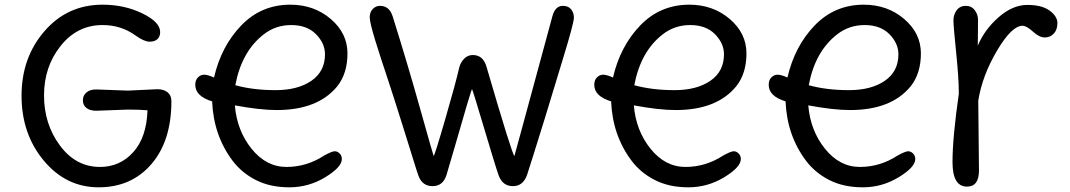

<svg xmlns="http://www.w3.org/2000/svg" viewBox="-20 -785 4569 820"><path d="M526 -398 652 -404Q679 -404 695.5 -391Q712 -378 712 -353Q712 -183 626.5 -84Q541 15 401.5 15Q262 15 167 -99Q72 -213 72 -376Q72 -539 170 -652Q268 -765 418 -765Q511 -765 587.5 -728Q664 -691 664 -648Q664 -629 652.5 -618Q641 -607 618.5 -607Q596 -607 558 -634Q497 -678 418 -678Q310 -678 239 -589Q168 -500 168 -377.5Q168 -255 236 -163.5Q304 -72 407 -72Q492 -72 549 -135Q606 -198 610 -314Q577 -317 526 -317L391 -312Q364 -312 349 -324Q334 -336 334 -356.5Q334 -377 349 -390Q364 -403 391 -403Z M1368 -553Q1368 -600 1329.5 -639Q1291 -678 1224 -678Q1157 -678 1106 -638Q1012 -565 985 -421Q1061 -400 1156.5 -400Q1252 -400 1310 -440Q1368 -480 1368 -553ZM973 -99Q892 -207 886 -352Q814 -374 814 -423Q814 -443 825.5 -454.5Q837 -466 852 -466Q867 -466 894 -454Q925 -588 1010.5 -676.5Q1096 -765 1220 -765Q1321 -765 1392.5 -704Q1464 -643 1464 -557Q1464 -471 1420 -416Q1337 -315 1162 -315Q1090 -315 983 -335Q992 -227 1054.5 -149.5Q1117 -72 1203.5 -72Q1290 -72 1365 -121Q1398 -139 1409.5 -139Q1421 -139 1430.5 -129.5Q1440 -120 1440 -106Q1440 -71 1369 -28Q1298 15 1216 15Q1134 15 1073 -16Q1012 -47 973 -99Z M2231 -38Q2214 10 2170.5 10Q2127 10 2110 -35Q2097 -71 2047.5 -237.5Q1998 -404 1996 -404Q1994 -404 1972.5 -331Q1951 -258 1924 -164Q1897 -70 1887 -38Q1872 10 1827.5 10Q1783 10 1767 -35Q1762 -48 1744 -106.5Q1726 -165 1700.5 -246Q1675 -327 1663 -364.5Q1651 -402 1634 -453.5Q1617 -505 1606 -538.5Q1595 -572 1583 -611Q1559 -689 1559 -711Q1559 -733 1572 -746.5Q1585 -760 1603 -760Q1643 -760 1657 -715Q1719 -518 1775 -318.5Q1831 -119 1832 -119Q1836 -119 1881.5 -276Q1927 -433 1941 -495Q1946 -517 1961.5 -533.5Q1977 -550 1999 -550Q2044 -550 2058 -499Q2169 -119 2177 -119L2212 -247Q2247 -375 2288 -527Q2329 -679 2339 -715Q2351 -760 2384 -760Q2407 -760 2419 -745.5Q2431 -731 2431 -709Q2431 -687 2384 -533Q2337 -379 2307 -280Q2249 -93 2231 -38Z M3072 -553Q3072 -600 3033.5 -639Q2995 -678 2928 -678Q2861 -678 2810 -638Q2716 -565 2689 -421Q2765 -400 2860.5 -400Q2956 -400 3014 -440Q3072 -480 3072 -553ZM2677 -99Q2596 -207 2590 -352Q2518 -374 2518 -423Q2518 -443 2529.5 -454.5Q2541 -466 2556 -466Q2571 -466 2598 -454Q2629 -588 2714.5 -676.5Q2800 -765 2924 -765Q3025 -765 3096.5 -704Q3168 -643 3168 -557Q3168 -471 3124 -416Q3041 -315 2866 -315Q2794 -315 2687 -335Q2696 -227 2758.5 -149.5Q2821 -72 2907.5 -72Q2994 -72 3069 -121Q3102 -139 3113.5 -139Q3125 -139 3134.5 -129.5Q3144 -120 3144 -106Q3144 -71 3073 -28Q3002 15 2920 15Q2838 15 2777 -16Q2716 -47 2677 -99Z M3817 -553Q3817 -600 3778.5 -639Q3740 -678 3673 -678Q3606 -678 3555 -638Q3461 -565 3434 -421Q3510 -400 3605.5 -400Q3701 -400 3759 -440Q3817 -480 3817 -553ZM3422 -99Q3341 -207 3335 -352Q3263 -374 3263 -423Q3263 -443 3274.5 -454.5Q3286 -466 3301 -466Q3316 -466 3343 -454Q3374 -588 3459.5 -676.5Q3545 -765 3669 -765Q3770 -765 3841.5 -704Q3913 -643 3913 -557Q3913 -471 3869 -416Q3786 -315 3611 -315Q3539 -315 3432 -335Q3441 -227 3503.5 -149.5Q3566 -72 3652.5 -72Q3739 -72 3814 -121Q3847 -139 3858.5 -139Q3870 -139 3879.5 -129.5Q3889 -120 3889 -106Q3889 -71 3818 -28Q3747 15 3665 15Q3583 15 3522 -16Q3461 -47 3422 -99Z M4158 -355Q4158 -355 4161 -57Q4161 12 4110 12Q4048 12 4048 -92.5Q4048 -197 4075 -385Q4075 -450 4063.5 -561.5Q4052 -673 4052 -698Q4052 -723 4066 -741.5Q4080 -760 4104.5 -760Q4129 -760 4143 -741.5Q4157 -723 4157 -700Q4157 -677 4156.5 -644.5Q4156 -612 4156 -590Q4185 -659 4245 -711.5Q4305 -764 4367.5 -764Q4430 -764 4463 -739.5Q4496 -715 4496 -686.5Q4496 -658 4480.5 -641.5Q4465 -625 4442 -625Q4419 -625 4391.5 -650Q4364 -675 4347 -675Q4301 -675 4238 -568.5Q4175 -462 4158 -355Z"/></svg>

Font: Delius Unicase
Style: Regular
Weight: 400
Designer: Natalia Raices
Foundry: Natalia Raices
Version: Version 1.002